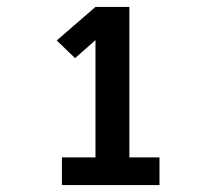

<svg xmlns="http://www.w3.org/2000/svg" viewBox="-20 -858 640 555"><path d="M159 -323V-403H256V-742L197 -690L144 -741L256 -838H354V-403H441V-323Z"/></svg>

Font: Iosevka Slab Heavy Extended
Style: Regular
Weight: 900
Width: 7
Monospace: yes
Designer: Belleve Invis
Foundry: Belleve Invis
Version: Version 11.1.0; ttfautohint (v1.8.3)